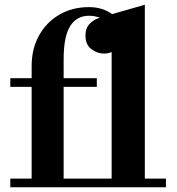

<svg xmlns="http://www.w3.org/2000/svg" viewBox="-20 -790 748 810"><path d="M23.5 -36.5H113.5V-423.5H23.5V-460H113.5V-511.5Q113.5 -583.5 144.2 -639.5Q175 -695.5 229.8 -727.8Q284.5 -760 355.5 -760Q385.5 -760 410 -752Q434.5 -744 453 -730.5L591 -770V-36.5H680V0H23.5ZM388.5 -423.5H248.5V-36.5H451V-570.5Q436 -564 418.5 -564Q390.5 -564 365.5 -582.8Q340.5 -601.5 340.5 -641Q340.5 -671.5 359.2 -690.5Q378 -709.5 402 -715Q379.5 -723.5 355.5 -723.5Q303 -723.5 275.8 -679.5Q248.5 -635.5 248.5 -540V-460H388.5Z"/></svg>

Font: Bodoni* 06pt
Style: Bold
Weight: 700
Version: Version 2.3